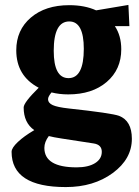

<svg xmlns="http://www.w3.org/2000/svg" viewBox="-20 -524 564 779"><path d="M505 -418H446Q472 -379 472 -324Q472 -242 413 -191.5Q354 -141 257 -141Q221 -141 189 -149Q175 -132 175 -122Q175 -106 194 -97.5Q213 -89 258 -84Q433 -65 463 -54Q515 -34 515 39Q515 121 437.5 178Q360 235 247 235Q27 235 27 92Q27 76 52.5 52Q78 28 119 4Q76 -26 76 -88Q76 -108 137 -168Q46 -216 46 -320Q46 -402 105 -452.5Q164 -503 261 -503Q324 -503 370 -482L501 -504ZM178 28Q160 52 160 76Q160 155 291 155Q338 155 365.5 138Q393 121 393 92Q393 63 360 58L230 38Q197 33 178 28ZM261 -437Q198 -437 198 -318Q198 -207 258 -207Q320 -207 320 -326Q320 -437 261 -437Z"/></svg>

Font: Andada
Style: Bold
Weight: 700
Designer: Carolina Giovagnoli
Foundry: Carolina Giovagnoli
Version: Version 1.003